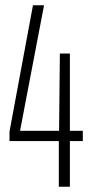

<svg xmlns="http://www.w3.org/2000/svg" viewBox="-20 -708 350 728"><path d="M203 0V-173H16V-209L105 -688H147L56 -212H204L207 -505H245V-212H294V-173H245V0Z"/></svg>

Font: Saira Ultra Condensed ExLight
Style: Regular
Weight: 200
Width: 1
Designer: Hector Gatti with collaboration of the Omnibus-Type team
Foundry: Omnibus-Type
Version: Version 1.001; ttfautohint (v1.8)